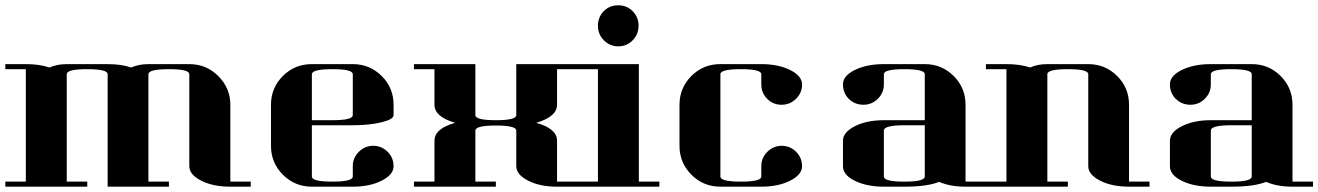

<svg xmlns="http://www.w3.org/2000/svg" viewBox="-20 -702 4957 722"><path d="M0 0V-19H77.1V-441.9H0V-460.9H77.1Q128.4 -460.9 166 -448.2Q194.8 -460.9 231 -460.9H384.8Q436.5 -460.9 473.1 -448.2Q502 -460.9 538.1 -460.9H691.9Q755.9 -460.9 800.8 -416Q846.2 -370.6 846.2 -308.1V-19H922.9V0H846.2Q781.2 0 736.8 -22.5Q691.9 -45.4 691.9 -77.1V-422.9Q691.9 -441.9 615.2 -441.9Q538.1 -441.9 538.1 -422.9V-19H615.2V0H384.8V-422.9Q384.8 -441.9 308.1 -441.9Q231 -441.9 231 -422.9V-19H308.1V0Z M999 -153.8V-308.1Q999 -371.6 1043.9 -416.5Q1088.4 -460.9 1152.8 -460.9H1306.6Q1370.6 -460.9 1415.5 -416Q1460 -371.6 1460 -308.1V-269Q1460 -253.4 1415 -242.2Q1369.1 -231 1306.6 -231H1152.8V-38.1Q1152.8 -19 1230 -19Q1306.6 -19 1306.6 -38.1V-77.1Q1306.6 -108.4 1329.1 -130.9Q1352.1 -153.3 1382.8 -153.8Q1415 -153.8 1438 -130.9Q1460 -108.4 1460 -76.7Q1460 -45.4 1415 -22.5Q1370.6 0 1306.6 0H1152.8Q1088.9 0 1043.9 -44.9Q999 -89.8 999 -153.8ZM1152.8 -250H1230Q1306.6 -250 1306.6 -269V-422.9Q1306.6 -441.9 1230 -441.9Q1152.8 -441.9 1152.8 -422.9Z M1536.6 0V-19H1613.8V-172.9Q1613.8 -218.3 1691.4 -240.2Q1613.8 -262.7 1613.8 -308.1V-441.9H1536.6V-460.9H1767.6V-269Q1767.6 -250 1844.7 -250Q1921.4 -250 1921.4 -269V-460.9H2151.9V-441.9H2074.7V-308.1Q2074.7 -263.2 1996.6 -240.2Q2074.7 -218.3 2074.7 -172.9V-19H2151.9V0H2074.7Q2010.7 0 1966.3 -22.5Q1921.4 -45.4 1921.4 -77.1V-210.9Q1921.4 -230 1844.7 -230Q1767.6 -230 1767.6 -210.9V-19H1844.7V0Z M2151.4 0V-19H2228.5V-441.9H2151.4V-460.9H2382.3V-19H2459.5V0ZM2228.5 -605Q2228.5 -637.7 2250.5 -660.2Q2272.5 -682.1 2304.7 -682.1Q2337.4 -682.1 2359.4 -659.7Q2381.3 -636.7 2381.3 -605.5Q2381.3 -573.2 2359.4 -550.8Q2337.4 -527.8 2305.2 -527.8Q2273.4 -527.8 2251 -550.3Q2228.5 -572.8 2228.5 -605Z M2535.2 -153.8V-308.1Q2535.2 -371.6 2580.1 -416.5Q2624.5 -460.9 2689 -460.9H2842.8Q2907.2 -460.9 2951.7 -438.5Q2996.1 -416 2996.1 -384.3Q2996.1 -353 2973.6 -330.6Q2951.2 -308.1 2918.9 -308.1Q2887.2 -308.1 2865.2 -330.1Q2842.8 -352.5 2842.8 -384.8V-422.9Q2842.8 -441.9 2766.1 -441.9Q2689 -441.9 2689 -422.9V-38.1Q2689 -19 2766.1 -19Q2842.8 -19 2842.8 -38.1V-77.1Q2842.8 -108.4 2865.2 -130.9Q2888.2 -153.3 2918.9 -153.8Q2951.2 -153.8 2974.1 -130.9Q2996.1 -108.4 2996.1 -76.7Q2996.1 -45.4 2951.2 -22.5Q2906.7 0 2842.8 0H2689Q2625 0 2580.1 -44.9Q2535.2 -89.8 2535.2 -153.8Z M3149.9 -172.9Q3149.9 -204.6 3194.8 -227.5Q3239.3 -250 3303.7 -250H3457.5V-422.9Q3457.5 -441.9 3380.9 -441.9Q3303.7 -441.9 3303.7 -422.9V-384.8Q3303.7 -353 3281.2 -330.6Q3258.8 -308.1 3226.6 -308.1Q3194.8 -308.1 3171.9 -330.1Q3149.9 -352.1 3149.9 -384.8Q3149.9 -417 3194.8 -439Q3239.7 -460.9 3303.7 -460.9H3457.5Q3521.5 -460.9 3566.4 -416Q3610.8 -371.6 3610.8 -308.1V-19H3688V0H3610.8Q3552.7 0 3511.7 -18.1Q3466.3 0 3380.9 0H3303.7Q3239.7 0 3194.8 -22Q3149.9 -43.9 3149.9 -77.1ZM3303.7 -38.1Q3303.7 -19 3380.9 -19Q3457.5 -19 3457.5 -38.1V-231H3380.9Q3303.7 -231 3303.7 -210.9Z M3687.5 0V-19H3764.6V-441.9H3687.5V-460.9H3764.6Q3815.9 -460.9 3853.5 -448.2Q3882.3 -460.9 3918.5 -460.9H4072.3Q4136.2 -460.9 4181.2 -416Q4225.6 -371.6 4225.6 -308.1V-19H4302.7V0H4225.6Q4161.6 0 4117.2 -22.5Q4072.3 -45.4 4072.3 -77.1V-422.9Q4072.3 -441.9 3995.6 -441.9Q3918.5 -441.9 3918.5 -422.9V-19H3995.6V0Z M4379.4 -172.9Q4379.4 -204.6 4424.3 -227.5Q4468.8 -250 4533.2 -250H4687V-422.9Q4687 -441.9 4610.4 -441.9Q4533.2 -441.9 4533.2 -422.9V-384.8Q4533.2 -353 4510.7 -330.6Q4488.3 -308.1 4456.1 -308.1Q4424.3 -308.1 4401.4 -330.1Q4379.4 -352.1 4379.4 -384.8Q4379.4 -417 4424.3 -439Q4469.2 -460.9 4533.2 -460.9H4687Q4751 -460.9 4795.9 -416Q4840.3 -371.6 4840.3 -308.1V-19H4917.5V0H4840.3Q4782.2 0 4741.2 -18.1Q4695.8 0 4610.4 0H4533.2Q4469.2 0 4424.3 -22Q4379.4 -43.9 4379.4 -77.1ZM4533.2 -38.1Q4533.2 -19 4610.4 -19Q4687 -19 4687 -38.1V-231H4610.4Q4533.2 -231 4533.2 -210.9Z"/></svg>

Font: Hjet
Style: Regular
Weight: 400
Designer: T. Christopher White
Version: Version 1.2